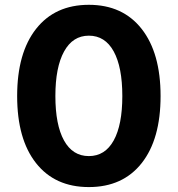

<svg xmlns="http://www.w3.org/2000/svg" viewBox="-20 -757 728 787"><path d="M344.2 9.8Q205.1 9.8 127.7 -88.4Q50.3 -186.5 50.3 -363.3Q50.3 -540 127.9 -638.7Q205.6 -737.3 344.2 -737.3Q482.9 -737.3 560.5 -638.7Q638.2 -540 638.2 -363.3Q638.2 -186.5 560.8 -88.4Q483.4 9.8 344.2 9.8ZM207 -363.3Q207 -245.1 242.4 -181.2Q277.8 -117.2 344.2 -117.2Q410.6 -117.2 446 -181.2Q481.4 -245.1 481.4 -363.3Q481.4 -481.9 446 -546.4Q410.6 -610.8 344.2 -610.8Q278.3 -610.8 242.7 -546.1Q207 -481.4 207 -363.3Z"/></svg>

Font: Konkhmer Sleokchher
Style: Regular
Weight: 400
Designer: Suon May Sophanith
Version: Version 1.000; ttfautohint (v1.8.4.7-5d5b);gftools[0.9.23]